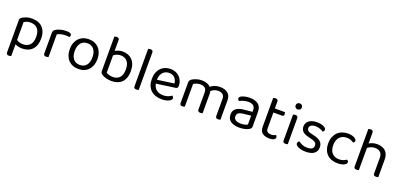

<svg xmlns="http://www.w3.org/2000/svg" viewBox="17 -1717 6161 2964"><g transform="rotate(20 3097.0 -235.5)"><path d="M272 13Q237 13 206 5Q175 -3 155 -14V180Q150 182 140 184.5Q130 187 118 187Q75 187 75 150V-378Q75 -398 82 -410Q89 -422 111 -435Q138 -450 175.5 -462.5Q213 -475 261 -475Q310 -475 353.5 -461Q397 -447 428.5 -417.5Q460 -388 478.5 -342Q497 -296 497 -232Q497 -170 480.5 -124Q464 -78 434 -47.5Q404 -17 362.5 -2Q321 13 272 13ZM261 -53Q331 -53 373.5 -95.5Q416 -138 416 -232Q416 -281 403.5 -315Q391 -349 369.5 -370Q348 -391 320 -400Q292 -409 261 -409Q225 -409 200 -400Q175 -391 155 -380V-85Q174 -71 200 -62Q226 -53 261 -53Z M701 -2Q696 0 686 2.5Q676 5 664 5Q621 5 621 -31V-370Q621 -393 629.5 -406.5Q638 -420 658 -433Q684 -450 728.5 -462.5Q773 -475 829 -475Q909 -475 909 -435Q909 -425 906 -416.5Q903 -408 898 -402Q888 -404 872 -406Q856 -408 840 -408Q794 -408 759 -398.5Q724 -389 701 -376Z M1422 -231Q1422 -175 1406 -130Q1390 -85 1360.5 -53Q1331 -21 1289 -4Q1247 13 1195 13Q1143 13 1101 -4Q1059 -21 1029 -53Q999 -85 983 -130Q967 -175 967 -231Q967 -287 983.5 -332Q1000 -377 1030 -409Q1060 -441 1102 -458Q1144 -475 1195 -475Q1246 -475 1288 -458Q1330 -441 1359.5 -409Q1389 -377 1405.5 -332Q1422 -287 1422 -231ZM1195 -409Q1127 -409 1088 -362Q1049 -315 1049 -231Q1049 -146 1087.5 -99.5Q1126 -53 1195 -53Q1264 -53 1302 -100Q1340 -147 1340 -231Q1340 -315 1301.5 -362Q1263 -409 1195 -409Z M1752 -475Q1798 -475 1838 -460Q1878 -445 1907.5 -415Q1937 -385 1953.5 -339Q1970 -293 1970 -231Q1970 -168 1953 -122Q1936 -76 1905.5 -46Q1875 -16 1832 -1.5Q1789 13 1738 13Q1689 13 1649.5 1.5Q1610 -10 1585 -25Q1564 -38 1556 -50.5Q1548 -63 1548 -84V-648Q1553 -650 1563.5 -652.5Q1574 -655 1586 -655Q1628 -655 1628 -619V-440Q1650 -454 1680.5 -464.5Q1711 -475 1752 -475ZM1740 -409Q1705 -409 1676.5 -396.5Q1648 -384 1628 -367V-84Q1643 -73 1671.5 -63Q1700 -53 1738 -53Q1772 -53 1799.5 -63.5Q1827 -74 1847 -96Q1867 -118 1878 -151.5Q1889 -185 1889 -231Q1889 -277 1878 -311Q1867 -345 1847 -366.5Q1827 -388 1799.5 -398.5Q1772 -409 1740 -409Z M2183 -2Q2178 0 2168 2.5Q2158 5 2146 5Q2103 5 2103 -31V-648Q2108 -650 2118.5 -652.5Q2129 -655 2140 -655Q2183 -655 2183 -619V-2Z M2398 -184Q2425 -53 2570 -53Q2612 -53 2646 -67Q2680 -81 2700 -97Q2724 -83 2724 -59Q2724 -45 2711.5 -32Q2699 -19 2677.5 -9Q2656 1 2627.5 7Q2599 13 2566 13Q2450 13 2382.5 -50Q2315 -113 2315 -234Q2315 -291 2331.5 -335.5Q2348 -380 2377.5 -411Q2407 -442 2448 -458.5Q2489 -475 2537 -475Q2582 -475 2620 -460Q2658 -445 2685.5 -417.5Q2713 -390 2728.5 -352.5Q2744 -315 2744 -270Q2744 -248 2734 -238.5Q2724 -229 2706 -227ZM2536 -410Q2475 -410 2435 -367.5Q2395 -325 2393 -246L2668 -284Q2663 -339 2629.5 -374.5Q2596 -410 2536 -410Z M3446 -314Q3446 -363 3418 -386Q3390 -409 3343 -409Q3278 -409 3227 -363Q3233 -343 3233 -320V-2Q3228 0 3217.5 2.5Q3207 5 3196 5Q3153 5 3153 -31V-314Q3153 -363 3125 -386Q3097 -409 3049 -409Q3017 -409 2988.5 -399Q2960 -389 2940 -376V-2Q2935 0 2925 2.5Q2915 5 2903 5Q2860 5 2860 -31V-372Q2860 -392 2868.5 -405.5Q2877 -419 2898 -433Q2925 -450 2966.5 -462.5Q3008 -475 3050 -475Q3099 -475 3137 -460.5Q3175 -446 3195 -421Q3221 -444 3260 -459.5Q3299 -475 3349 -475Q3430 -475 3478 -436.5Q3526 -398 3526 -318V-2Q3521 0 3510.5 2.5Q3500 5 3489 5Q3446 5 3446 -31V-314Z M3841 -52Q3883 -52 3910.5 -60.5Q3938 -69 3950 -77V-222L3826 -209Q3774 -204 3749 -185.5Q3724 -167 3724 -131Q3724 -93 3753 -72.5Q3782 -52 3841 -52ZM3840 -475Q3927 -475 3978 -436Q4029 -397 4029 -313V-76Q4029 -54 4020.5 -42.5Q4012 -31 3995 -21Q3971 -7 3931.5 3.5Q3892 14 3841 14Q3747 14 3695.5 -23Q3644 -60 3644 -130Q3644 -196 3687 -229.5Q3730 -263 3808 -271L3950 -285V-313Q3950 -363 3920 -386Q3890 -409 3839 -409Q3797 -409 3760 -397Q3723 -385 3694 -370Q3686 -377 3679.5 -386Q3673 -395 3673 -406Q3673 -420 3680 -429Q3687 -438 3702 -446Q3729 -460 3764 -467.5Q3799 -475 3840 -475Z M4333 13Q4263 13 4219.5 -18Q4176 -49 4176 -121V-596Q4181 -598 4191.5 -600.5Q4202 -603 4214 -603Q4256 -603 4256 -567V-452H4420Q4423 -447 4426 -438.5Q4429 -430 4429 -420Q4429 -386 4399 -386H4256V-126Q4256 -86 4278.5 -69.5Q4301 -53 4342 -53Q4359 -53 4380 -59Q4401 -65 4415 -73Q4421 -67 4426 -58Q4431 -49 4431 -37Q4431 -15 4405 -1Q4379 13 4333 13Z M4632 -2Q4627 0 4617 2.5Q4607 5 4595 5Q4552 5 4552 -31V-460Q4557 -462 4567.5 -464.5Q4578 -467 4590 -467Q4632 -467 4632 -430ZM4540 -608Q4540 -629 4554.5 -643.5Q4569 -658 4592 -658Q4615 -658 4629 -643.5Q4643 -629 4643 -608Q4643 -587 4629 -572.5Q4615 -558 4592 -558Q4569 -558 4554.5 -572.5Q4540 -587 4540 -608Z M5114 -123Q5114 -59 5067 -23Q5020 13 4931 13Q4893 13 4861 6.5Q4829 0 4806.5 -10.5Q4784 -21 4771.5 -34.5Q4759 -48 4759 -62Q4759 -74 4765.5 -85Q4772 -96 4785 -104Q4812 -84 4848 -68.5Q4884 -53 4930 -53Q5034 -53 5034 -123Q5034 -180 4965 -197L4882 -219Q4821 -235 4793 -265.5Q4765 -296 4765 -344Q4765 -370 4775.5 -394Q4786 -418 4808 -436Q4830 -454 4862.5 -464.5Q4895 -475 4939 -475Q5009 -475 5052 -454.5Q5095 -434 5095 -407Q5095 -394 5088.5 -384Q5082 -374 5071 -369Q5053 -381 5020 -395Q4987 -409 4942 -409Q4897 -409 4870.5 -392Q4844 -375 4844 -344Q4844 -321 4859 -305Q4874 -289 4909 -281L4978 -264Q5046 -247 5080 -213.5Q5114 -180 5114 -123Z M5454 -408Q5420 -408 5391 -396.5Q5362 -385 5341 -362.5Q5320 -340 5308 -306.5Q5296 -273 5296 -230Q5296 -144 5339 -98.5Q5382 -53 5454 -53Q5496 -53 5524 -64.5Q5552 -76 5574 -91Q5585 -85 5592 -76Q5599 -67 5599 -54Q5599 -40 5588 -28Q5577 -16 5557.5 -7Q5538 2 5511.5 7.5Q5485 13 5454 13Q5402 13 5358 -2Q5314 -17 5282 -47Q5250 -77 5232 -122.5Q5214 -168 5214 -230Q5214 -291 5233 -336.5Q5252 -382 5284 -413Q5316 -444 5359.5 -459.5Q5403 -475 5452 -475Q5483 -475 5509.5 -469.5Q5536 -464 5555 -454Q5574 -444 5584.5 -431.5Q5595 -419 5595 -406Q5595 -394 5588 -385Q5581 -376 5570 -371Q5548 -386 5522 -397Q5496 -408 5454 -408Z M5800 -2Q5795 0 5785 2.5Q5775 5 5763 5Q5720 5 5720 -31V-648Q5725 -650 5735.5 -652.5Q5746 -655 5758 -655Q5800 -655 5800 -619V-439Q5824 -453 5856.5 -464Q5889 -475 5930 -475Q5972 -475 6006.5 -464Q6041 -453 6066 -430.5Q6091 -408 6105 -373.5Q6119 -339 6119 -293V-2Q6114 0 6103.5 2.5Q6093 5 6082 5Q6039 5 6039 -31V-291Q6039 -351 6006 -380Q5973 -409 5919 -409Q5884 -409 5853.5 -396.5Q5823 -384 5800 -366V-2Z"/></g></svg>

Font: Baloo 2
Style: Regular
Weight: 400
Designer: Sarang Kulkarni and Ek Type
Foundry: Ek Type
Version: Version 1.640;hotconv 1.0.111;makeotfexe 2.5.65597; ttfautoh